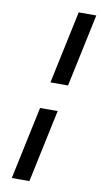

<svg xmlns="http://www.w3.org/2000/svg" viewBox="-97 -819 508 967"><g transform="rotate(10 157.0 -335.0)"><path d="M224 -775 145 -403H235L314 -775ZM37 105H127L206 -267H116Z"/></g></svg>

Font: LT Wave Medium
Style: Italic
Weight: 500
Designer: Daniel Lyons
Version: Version 2.5 (Glyphs App)